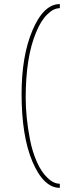

<svg xmlns="http://www.w3.org/2000/svg" viewBox="-20 -760 321 934"><path d="M271 133.8V153.8Q191.9 153.8 137.2 24.9Q85 -99.1 85 -303.2Q85 -486.3 137.2 -610.8Q191.9 -740.2 271 -740.2V-720.2Q240.2 -720.2 210 -689.9Q179.2 -660.6 155.8 -603Q105 -483.4 105 -283.2Q105 -237.3 110.1 -186.8Q115.2 -136.2 126.2 -79.6Q137.2 -22.9 158.9 26.6Q180.7 76.2 210 104Q239.7 133.8 271 133.8Z"/></svg>

Font: Genome Thin
Style: Regular
Weight: 250
Designer: Alfredo Marco Pradil
Version: Version 1.001